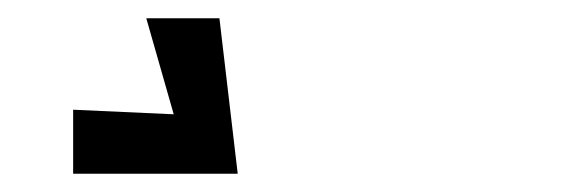

<svg xmlns="http://www.w3.org/2000/svg" viewBox="-20 -29 640 210"><path d="M60 161H240L220 -9H140L170 96L60 91Z"/></svg>

Font: Pescante Normal
Style: Regular
Weight: 400
Designer: Ariel Martín Pérez
Foundry: Tunera Type Foundry
Version: Version 1.000;FEAKit 1.0